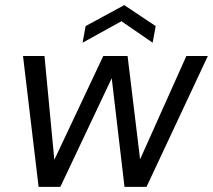

<svg xmlns="http://www.w3.org/2000/svg" viewBox="-20 -731 833 751"><path d="M131 0 70 -512H154L194 -90H185L384 -512H479L530 -91L520 -90L709 -512H793L553 0H467L415 -442H425L216 0ZM303 -564 315 -629 466 -711 589 -629 577 -564 455 -648Z"/></svg>

Font: DM Sans 12pt
Style: Italic
Weight: 400
Italic angle: -10°
Version: Version 4.004;gftools[0.9.30]